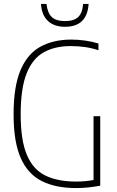

<svg xmlns="http://www.w3.org/2000/svg" viewBox="-20 -950 593 975"><path d="M366 5Q262.5 5 192 -30.5Q121.5 -66 85.2 -147.8Q49 -229.5 49 -369Q49 -511.5 84.5 -594.5Q120 -677.5 185.8 -713.2Q251.5 -749 342 -749Q376 -749 412 -744Q448 -739 480 -729V-695Q442.5 -707 408 -711.5Q373.5 -716 339 -716Q259.5 -716 202.8 -684.8Q146 -653.5 115.5 -578Q85 -502.5 85 -369Q85 -239 116 -164.5Q147 -90 209.5 -59Q272 -28 366 -28Q414 -28 455 -36V-360H489V-7Q452.5 -0.5 424 2.2Q395.5 5 366 5ZM310 -814Q255.5 -814 223.8 -843.2Q192 -872.5 188 -930H216Q221.5 -883.5 243.2 -863.2Q265 -843 310 -843Q355 -843 376.8 -863.2Q398.5 -883.5 402 -930H430Q422.5 -814 310 -814Z"/></svg>

Font: Encode Sans Condensed Condensed Thin
Style: Regular
Weight: 100
Width: 3
Designer: Multiple Designers
Foundry: Impallari Type
Version: Version 3.000; ttfautohint (v1.8.3) -l 8 -r 50 -G 200 -x 14 